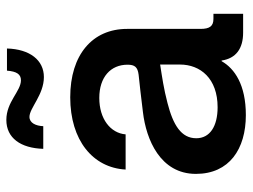

<svg xmlns="http://www.w3.org/2000/svg" viewBox="-112 -648 769 584"><g transform="rotate(-90 272.0 -355.5)"><path d="M214.4 8.3C306.6 8.3 356 -25.9 378.4 -65.4H380.4C386.7 -22 416.5 0 465.3 0H522.5V-90.3H507.3C484.9 -90.3 476.6 -101.6 476.6 -129.9V-353C476.6 -458.5 397.9 -525.9 268.6 -525.9C137.7 -525.9 54.2 -457 48.8 -357.4H155.8C159.7 -403.8 203.1 -437.5 266.6 -437.5C330.1 -437.5 367.7 -402.8 367.7 -351.6C367.7 -329.6 360.4 -320.8 337.4 -317.9C308.1 -314.9 270 -310.5 223.1 -304.7C140.1 -294.9 35.6 -252 35.6 -143.6C35.6 -42 111.3 8.3 214.4 8.3ZM238.3 -77.6C180.2 -77.6 144 -101.1 144 -142.6C144 -188.5 184.6 -212.9 251 -230C293.5 -241.2 330.6 -246.6 368.2 -252.4V-192.4C368.2 -129.9 325.7 -77.6 238.3 -77.6ZM330.1 -606C381.3 -606 415 -648.4 417 -718.3H349.6C347.2 -689 338.9 -675.8 320.3 -675.8C287.1 -675.8 254.9 -720.2 199.7 -720.2C144.5 -720.2 113.8 -676.3 111.8 -607.9H180.7C181.6 -630.4 190.4 -649.9 209 -649.9C235.8 -649.9 276.4 -606 330.1 -606Z"/></g></svg>

Font: Raveo Display Display Medium
Style: Regular
Weight: 500
Designer: Jakub Foglar, Rasmus Andersson (Inter)
Foundry: Jakubfoglar.com
Version: Version 1.100;Glyphs 3.2.3 (3260)